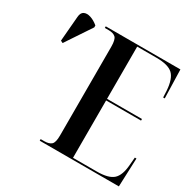

<svg xmlns="http://www.w3.org/2000/svg" viewBox="-159 -880 1037 1038"><g transform="rotate(30 359.0 -360.5)"><path d="M217 0V-10H241Q269 -10 283.5 -22.5Q298 -35 298 -79V-633Q298 -678 284 -691Q270 -704 241 -704H217V-714H683L688 -536H678L676 -578Q671 -650 641.5 -677Q612 -704 540 -704H419V-378H637V-368H419V-10H568Q640 -10 669.5 -36.5Q699 -63 704 -131L708 -178H718L711 0ZM60 -519 46 -526 59 -681Q61 -709 77.5 -717Q94 -725 118 -717.5Q142 -710 166 -690V-678Z"/></g></svg>

Font: Noto Serif Display Condensed SemiBold
Style: Regular
Weight: 600
Width: 3
Designer: Monotype Design Team
Foundry: Monotype Imaging Inc.
Version: Version 2.009